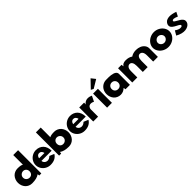

<svg xmlns="http://www.w3.org/2000/svg" viewBox="556 -2900 4967 4967"><g transform="rotate(-45 3039.0 -417.0)"><path d="M276.9 -527.8Q404.3 -527.8 445.8 -496.1L444.8 -850.1H622.1V0H545.9Q544.9 -45.9 538.1 -51.8Q451.2 15.1 276.9 15.1Q221.7 15.1 173.8 -6.1Q126 -27.3 93 -64Q60.1 -100.6 41 -150.4Q22 -200.2 22 -255.9Q22 -311.5 41 -361.6Q60.1 -411.6 93 -448.2Q126 -484.9 173.8 -506.3Q221.7 -527.8 276.9 -527.8ZM333 -136.2Q383.8 -136.2 415.3 -169.7Q446.8 -203.1 446.8 -255.9Q446.8 -308.6 414.1 -342.8Q381.3 -377 333 -377Q283.7 -377 246.8 -342.3Q210 -307.6 210 -255.9Q210 -204.1 245.6 -170.2Q281.2 -136.2 333 -136.2Z M669.9 -255.9Q669.9 -329.6 708 -392.3Q746.1 -455.1 811 -491.5Q876 -527.8 952.1 -527.8Q1010.7 -527.8 1060.8 -507.3Q1110.8 -486.8 1147.9 -449.2Q1185.1 -411.6 1206.1 -354.2Q1227.1 -296.9 1227.1 -227.1H854Q854 -205.6 863.8 -185.3Q873.5 -165 889.9 -149.4Q906.2 -133.8 929.7 -125.5Q953.1 -117.2 978.5 -117.7Q1003.9 -118.2 1033.4 -132.1Q1063 -146 1089.8 -172.9L1217.8 -119.1Q1137.7 15.1 952.1 15.1Q876 15.1 811 -21.2Q746.1 -57.6 708 -120.1Q669.9 -182.6 669.9 -255.9ZM858.9 -316.9H1053.7Q1047.9 -358.4 1021.5 -385.7Q995.1 -413.1 957 -413.1Q914.1 -413.1 887.7 -384Q861.3 -355 858.9 -316.9Z M1273.4 0V-850.1H1450.7L1449.7 -496.1Q1491.2 -527.8 1618.7 -527.8Q1673.8 -527.8 1721.7 -506.3Q1769.5 -484.9 1802.5 -448.2Q1835.4 -411.6 1854.5 -361.6Q1873.5 -311.5 1873.5 -255.9Q1873.5 -200.2 1854.5 -150.4Q1835.4 -100.6 1802.5 -64Q1769.5 -27.3 1721.7 -6.1Q1673.8 15.1 1618.7 15.1Q1444.3 15.1 1357.4 -51.8Q1354.5 -49.3 1352.5 -36.4Q1350.6 -23.4 1350.1 -11.7L1349.6 0ZM1562.5 -136.2Q1614.3 -136.2 1649.9 -170.2Q1685.5 -204.1 1685.5 -255.9Q1685.5 -307.6 1648.7 -342.3Q1611.8 -377 1562.5 -377Q1514.2 -377 1481.4 -342.8Q1448.7 -308.6 1448.7 -255.9Q1448.7 -203.1 1480.2 -169.7Q1511.7 -136.2 1562.5 -136.2Z M1918.5 -255.9Q1918.5 -329.6 1956.5 -392.3Q1994.6 -455.1 2059.6 -491.5Q2124.5 -527.8 2200.7 -527.8Q2259.3 -527.8 2309.3 -507.3Q2359.4 -486.8 2396.5 -449.2Q2433.6 -411.6 2454.6 -354.2Q2475.6 -296.9 2475.6 -227.1H2102.5Q2102.5 -205.6 2112.3 -185.3Q2122.1 -165 2138.4 -149.4Q2154.8 -133.8 2178.2 -125.5Q2201.7 -117.2 2227.1 -117.7Q2252.4 -118.2 2282 -132.1Q2311.5 -146 2338.4 -172.9L2466.3 -119.1Q2386.2 15.1 2200.7 15.1Q2124.5 15.1 2059.6 -21.2Q1994.6 -57.6 1956.5 -120.1Q1918.5 -182.6 1918.5 -255.9ZM2107.4 -316.9H2302.2Q2296.4 -358.4 2270 -385.7Q2243.7 -413.1 2205.6 -413.1Q2162.6 -413.1 2136.2 -384Q2109.9 -355 2107.4 -316.9Z M2522 0V-513.2H2699.2V-439Q2699.2 -457 2719.5 -477.8Q2739.7 -498.5 2773.4 -513.2Q2807.1 -527.8 2841.3 -527.8Q2878.4 -527.8 2910.6 -519.8Q2942.9 -511.7 2956.5 -503.9L2970.2 -496.1L2896 -346.2Q2892.1 -349.1 2885.3 -353.8Q2878.4 -358.4 2854.5 -366.2Q2830.6 -374 2804.2 -374Q2778.3 -374 2758.3 -364.3Q2738.3 -354.5 2727.5 -341.3Q2716.8 -328.1 2710 -312.3Q2703.1 -296.4 2701.2 -286.1Q2699.2 -275.9 2699.2 -270V0Z M3028.8 0V-513.2H3205.6V0ZM3056.6 -624 3263.7 -839.8 3354.5 -725.1 3126.5 -587.9Z M3264.6 -255.9Q3264.6 -330.1 3296.6 -391.6Q3328.6 -453.1 3386.7 -489.5Q3444.8 -525.9 3518.6 -527.8Q3632.8 -531.2 3697.3 -522Q3863.3 -497.6 3863.8 -400.9V0H3700.7Q3698.2 -52.2 3688.5 -58.1Q3658.7 -25.4 3613.8 -5.1Q3568.8 15.1 3518.6 15.1Q3463.4 15.1 3415.8 -6.1Q3368.2 -27.3 3335.2 -64Q3302.2 -100.6 3283.4 -150.4Q3264.6 -200.2 3264.6 -255.9ZM3572.8 -136.2Q3624.5 -136.2 3657.7 -169.9Q3690.9 -203.6 3690.9 -255.9Q3690.9 -308.6 3656.7 -342.8Q3622.6 -377 3572.8 -377Q3522 -377 3487.3 -342.8Q3452.6 -308.6 3452.6 -255.9Q3452.6 -203.1 3485.8 -169.7Q3519 -136.2 3572.8 -136.2Z M3949.7 0V-520H4077.6Q4080.1 -460 4089.8 -454.1Q4090.3 -457 4091.8 -462.2Q4093.3 -467.3 4102.5 -480Q4111.8 -492.7 4126.2 -502.2Q4140.6 -511.7 4169.9 -519.8Q4199.2 -527.8 4237.8 -527.8Q4349.1 -527.8 4423.8 -474.1Q4498.5 -527.8 4610.8 -527.8Q4685.5 -527.8 4748 -501.5Q4810.5 -475.1 4848.6 -425Q4886.7 -375 4886.7 -312V0H4714.8V-224.1Q4714.8 -307.6 4685.5 -347.9Q4656.2 -388.2 4610.8 -388.2Q4565.4 -388.2 4539.1 -345.2Q4512.7 -302.2 4512.7 -224.1V0H4335.4V-224.1Q4335.4 -302.2 4309.3 -345.2Q4283.2 -388.2 4237.8 -388.2Q4192.4 -388.2 4163.1 -347.9Q4133.8 -307.6 4133.8 -224.1V0Z M5264.6 15.1Q5182.6 15.1 5111.8 -22.2Q5041 -59.6 4999.8 -122.1Q4958.5 -184.6 4958.5 -255.9Q4958.5 -327.1 4999.8 -389.9Q5041 -452.6 5112.1 -490.2Q5183.1 -527.8 5264.6 -527.8Q5346.2 -527.8 5416.3 -490.2Q5486.3 -452.6 5526.9 -390.1Q5567.4 -327.6 5567.4 -255.9Q5567.4 -184.1 5526.9 -121.8Q5486.3 -59.6 5416.3 -22.2Q5346.2 15.1 5264.6 15.1ZM5177.2 -337.9Q5140.6 -302.7 5140.6 -255.9Q5140.6 -209 5177.2 -174.6Q5213.9 -140.1 5263.7 -140.1Q5313.5 -140.1 5349.6 -174.6Q5385.7 -209 5385.7 -255.9Q5385.7 -302.7 5349.6 -337.9Q5313.5 -373 5263.7 -373Q5213.9 -373 5177.2 -337.9Z M5611.3 -54.2 5683.1 -174.8Q5717.3 -148.9 5750.7 -134Q5784.2 -119.1 5809.3 -116Q5834.5 -112.8 5854 -116.5Q5873.5 -120.1 5883.5 -129.9Q5893.6 -139.6 5893.6 -152.8Q5893.6 -164.6 5880.1 -176.8Q5866.7 -189 5845.5 -200.7Q5824.2 -212.4 5798.3 -225.3Q5772.5 -238.3 5746.6 -253.9Q5720.7 -269.5 5699.5 -286.9Q5678.2 -304.2 5664.8 -327.4Q5651.4 -350.6 5651.4 -376Q5651.4 -394.5 5656.7 -413.6Q5662.1 -432.6 5675.5 -452.9Q5689 -473.1 5709.2 -489.5Q5729.5 -505.9 5761.5 -516.6Q5793.5 -527.3 5833 -529.5Q5872.6 -531.7 5928.2 -521.5Q5983.9 -511.2 6048.3 -487.8L5990.2 -372.1Q5951.2 -389.6 5920.2 -398.7Q5889.2 -407.7 5870.6 -408.2Q5852.1 -408.7 5839.8 -403.6Q5827.6 -398.4 5823 -390.9Q5818.4 -383.3 5818.4 -373Q5818.4 -359.4 5842.8 -342.5Q5867.2 -325.7 5902.1 -306.9Q5937 -288.1 5972.2 -266.1Q6007.3 -244.1 6031.7 -213.1Q6056.2 -182.1 6056.2 -147.9Q6056.2 -106 6033.7 -70.6Q6011.2 -35.2 5969.5 -13.4Q5927.7 8.3 5873.8 14.6Q5819.8 21 5750.7 3.7Q5681.6 -13.7 5611.3 -54.2Z"/></g></svg>

Font: Hussar Preview
Style: Bold
Weight: 700
Foundry: Cannot Into Space Fonts, PlusOne Fonts
Version: Version 2.29RC2 "Millennial"